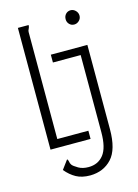

<svg xmlns="http://www.w3.org/2000/svg" viewBox="-122 -707 683 949"><g transform="rotate(-15 219.0 -233.0)"><path d="M336 -567Q321 -567 311 -577.5Q301 -588 301 -603Q301 -619 311 -629.5Q321 -640 336 -640Q350 -640 361 -629Q372 -618 372 -603Q372 -588 361 -577.5Q350 -567 336 -567ZM62 0V-623H117Q117 -613 112.5 -605Q108 -597 108 -590V-42H267V0ZM220 174Q177 174 148 158Q119 142 95 113L129 67Q135 75 135.5 82Q136 89 141.5 97.5Q147 106 171 120Q192 132 222 132Q271 132 299 96.5Q327 61 327 -18V-413H185V-453H372V-22Q372 82 330 127.5Q288 173 220 174Z"/></g></svg>

Font: Inconsolata SemiCondensed Light
Style: Regular
Weight: 300
Width: 4
Monospace: yes
Designer: Raph Levien, Cyreal, Brenton Simpson
Foundry: Raph Levien, Cyreal, Google
Version: Version 3.100; ttfautohint (v1.8.4.7-5d5b)